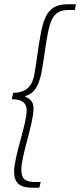

<svg xmlns="http://www.w3.org/2000/svg" viewBox="-20 -728 376 900"><path d="M131 152H164L171 125H142C94 125 80 106 80 67C80 0 137 -149 137 -218C137 -240 132 -261 99 -274V-278C142 -290 161 -326 174 -385C186 -449 193 -517 205 -576C219 -647 240 -681 300 -681H331L336 -708H301C229 -708 193 -681 173 -580C159 -512 152 -438 140 -374C132 -335 112 -293 42 -293L35 -263C95 -263 105 -235 105 -211C105 -146 46 6 46 77C46 129 73 152 131 152Z"/></svg>

Font: Source Sans Pro Light
Style: Italic
Weight: 300
Italic angle: -11°
Designer: Paul D. Hunt
Foundry: Adobe Systems Incorporated
Version: Version 3.006;hotconv 1.0.111;makeotfexe 2.5.65597